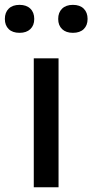

<svg xmlns="http://www.w3.org/2000/svg" viewBox="-72 -790 389 810"><path d="M70.5 0V-544H175V0ZM235.5 -651.5Q206.5 -651.5 190 -667.2Q173.5 -683 173.5 -710Q173.5 -737.5 190 -753.5Q206.5 -769.5 235.5 -769.5Q265 -769.5 281.2 -753.5Q297.5 -737.5 297.5 -710Q297.5 -683 281.2 -667.2Q265 -651.5 235.5 -651.5ZM10.5 -651.5Q-19 -651.5 -35.2 -667.2Q-51.5 -683 -51.5 -710Q-51.5 -737.5 -35.2 -753.5Q-19 -769.5 10.5 -769.5Q39.5 -769.5 56 -753.5Q72.5 -737.5 72.5 -710Q72.5 -683 56 -667.2Q39.5 -651.5 10.5 -651.5Z"/></svg>

Font: Encode Sans Md
Style: Regular
Weight: 500
Designer: Multiple Designers
Foundry: Impallari Type
Version: Version 3.002; ttfautohint (v1.8.3) -l 8 -r 50 -G 200 -x 14 